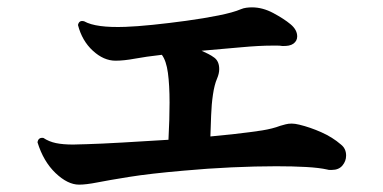

<svg xmlns="http://www.w3.org/2000/svg" viewBox="-20 -623 1040 522"><path d="M195 -121Q164 -121 131 -152.5Q98 -184 82 -236Q84 -250 98 -248Q113 -238 132 -234Q151 -230 179 -230Q187 -230 196 -230.5Q205 -231 215 -231Q252 -232 313 -235.5Q374 -239 438 -243Q441 -299 441 -344Q441 -392 436.5 -425Q432 -458 420 -474Q376 -469 346.5 -463.5Q317 -458 294 -458Q262 -458 232.5 -485Q203 -512 192 -555Q195 -569 209 -565Q241 -547 321 -550Q351 -551 395 -555.5Q439 -560 486.5 -566.5Q534 -573 574 -581Q614 -589 635 -598Q642 -601 650 -602Q658 -603 665 -603Q694 -603 723 -587.5Q752 -572 770 -557Q788 -542 788 -524Q788 -512 778 -504.5Q768 -497 747 -498Q741 -499 734.5 -499Q728 -499 720 -499Q685 -499 636 -494.5Q587 -490 528 -485Q537 -481 546 -476.5Q555 -472 563 -466Q576 -456 576 -435Q576 -423 570 -409Q563 -393 559 -366Q555 -339 554 -309Q553 -279 552 -252L612 -258Q665 -264 693 -268.5Q721 -273 742 -281Q749 -283 756.5 -285Q764 -287 773 -287Q782 -287 794 -284Q823 -277 853.5 -263.5Q884 -250 907 -230Q921 -219 921 -200Q921 -185 911 -173Q901 -161 882 -161Q879 -161 876 -161Q873 -161 870 -162Q848 -167 812 -169Q776 -171 731 -171Q675 -171 609.5 -168Q544 -165 479 -159Q387 -151 331 -142Q275 -133 244.5 -127Q214 -121 195 -121Z"/></svg>

Font: Zen Antique
Style: Regular
Weight: 400
Designer: Yoshimichi Ohira
Foundry: Positype
Version: Version 1.001